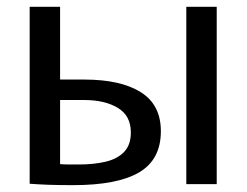

<svg xmlns="http://www.w3.org/2000/svg" viewBox="-20 -540 725 563"><path d="M194.8 2.9Q150.9 2.9 120.9 1.8Q90.9 0.6 67 -1.2V-520H156.2V-306.7H227.3Q333.9 -306.7 392.8 -269.7Q451.7 -232.7 451.7 -155.4Q451.7 -72.3 388.2 -34.7Q324.6 2.9 194.8 2.9ZM211.6 -57.7Q255.2 -57.7 289.6 -65.8Q323.9 -73.9 343.8 -94.4Q363.7 -114.9 363.7 -151.5Q363.7 -200.7 325.5 -223.7Q287.4 -246.7 227.1 -246.7H156.2V-58.7Q168.8 -57.7 182.7 -57.7Q196.6 -57.7 211.6 -57.7ZM526.3 0V-520H615.5V0Z"/></svg>

Font: Murecho Thin
Style: Regular
Weight: 100
Designer: Neil Summerour
Foundry: Positype
Version: Version 1.010